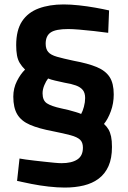

<svg xmlns="http://www.w3.org/2000/svg" viewBox="-20 -678 576 866"><path d="M272 168Q239 168 199 163.5Q159 159 121.5 151.5Q84 144 57 138L68 37Q78 39 96 41.5Q114 44 136 46.5Q158 49 181 51.5Q204 54 224.5 56Q245 58 258 58Q303 58 328.5 41.5Q354 25 354 -12Q354 -36 341 -48Q328 -60 298.5 -68Q269 -76 219 -86Q155 -98 115.5 -115Q76 -132 58 -162Q40 -192 40 -242Q40 -280 56.5 -312.5Q73 -345 93 -364Q78 -379 69 -394Q60 -409 56.5 -429Q53 -449 53 -474Q53 -542 79.5 -582Q106 -622 154.5 -640Q203 -658 267 -658Q298 -658 335.5 -654Q373 -650 409.5 -643.5Q446 -637 472 -631L468 -530Q439 -534 403.5 -538Q368 -542 337 -544.5Q306 -547 288 -547Q231 -547 208.5 -531.5Q186 -516 186 -481Q186 -457 197.5 -443.5Q209 -430 237 -422Q265 -414 312 -404Q377 -392 416.5 -375.5Q456 -359 474.5 -330.5Q493 -302 493 -252Q493 -212 480 -176.5Q467 -141 449 -119Q462 -107 469.5 -94Q477 -81 481 -62.5Q485 -44 485 -15Q485 36 469.5 71Q454 106 425.5 127.5Q397 149 358 158.5Q319 168 272 168ZM346 -164Q353 -176 358.5 -196.5Q364 -217 364 -236Q364 -259 353.5 -272Q343 -285 322.5 -292.5Q302 -300 271 -305Q248 -310 228.5 -314.5Q209 -319 197 -324Q188 -313 180 -294Q172 -275 172 -257Q172 -225 191.5 -212Q211 -199 257 -189Q273 -186 290 -181.5Q307 -177 322 -172.5Q337 -168 346 -164Z"/></svg>

Font: Cairo Play
Style: Bold
Weight: 700
Version: Version 3.119